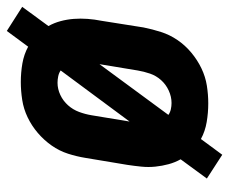

<svg xmlns="http://www.w3.org/2000/svg" viewBox="-82 -534 656 549"><g transform="rotate(90 245.5 -260.0)"><path d="M60 48 -9 4 46 -71Q37 -87 32 -105.5Q27 -124 25.5 -143.5Q24 -163 25.5 -183Q27 -203 31 -223L50 -343Q55 -368 63 -393Q71 -418 86 -440Q101 -462 122 -479.5Q143 -497 167 -508.5Q191 -520 216.5 -524Q242 -528 267 -528Q294 -528 320.5 -523.5Q347 -519 369 -507L414 -568L482 -524L427 -449Q436 -433 441 -414.5Q446 -396 448 -376.5Q450 -357 448 -337Q446 -317 443 -297L423 -177Q419 -152 411 -127Q403 -102 387.5 -80Q372 -58 351.5 -40.5Q331 -23 307 -11.5Q283 0 257 4Q231 8 206 8Q179 8 153 3.5Q127 -1 105 -13ZM155 -217 300 -414Q293 -419 284 -421Q275 -423 266 -423Q248 -423 230.5 -415Q213 -407 200.5 -393Q188 -379 182 -361.5Q176 -344 173 -326ZM208 -97Q226 -97 243 -105Q260 -113 272.5 -127Q285 -141 291.5 -158.5Q298 -176 301 -194L319 -303L173 -106Q180 -101 189.5 -99Q199 -97 208 -97Z"/></g></svg>

Font: Iosevka Curly Extrabold
Style: Italic
Weight: 800
Italic angle: -9°
Monospace: yes
Designer: Belleve Invis
Foundry: Belleve Invis
Version: Version 22.1.2; ttfautohint (v1.8.4)